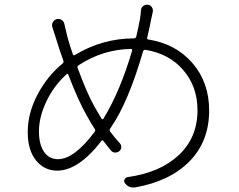

<svg xmlns="http://www.w3.org/2000/svg" viewBox="-20 -788 1040 835"><path d="M421.9 -271.5Q423.8 -269.5 426.3 -269.5Q428.7 -269.5 429.7 -271.5L430.7 -273.4Q502.9 -391.6 554.7 -568.4Q555.7 -570.3 554.2 -572.8Q552.7 -575.2 549.8 -575.2Q426.8 -573.2 321.3 -503.9Q315.4 -500 317.4 -493.2Q358.4 -380.9 392.6 -321.3Q408.2 -293.9 421.9 -271.5ZM232.4 -95.7Q302.7 -95.7 391.6 -214.8Q396.5 -220.7 391.6 -227.5Q373 -256.8 357.4 -285.2Q320.3 -349.6 277.3 -462.9Q275.4 -469.7 269.5 -464.8Q214.8 -416 182.1 -347.7Q149.4 -279.3 149.4 -216.8Q149.4 -160.2 171.4 -127.9Q193.4 -95.7 232.4 -95.7ZM592.8 -741.2Q592.8 -752.9 601.6 -760.7Q609.4 -767.6 619.1 -767.6Q621.1 -767.6 622.1 -767.6Q633.8 -766.6 640.1 -757.3Q646.5 -748 644.5 -736.3Q637.7 -704.1 636.7 -701.2Q632.8 -677.7 620.1 -624Q618.2 -617.2 625 -616.2Q744.1 -597.7 816.9 -513.7Q889.6 -429.7 889.6 -307.6Q889.6 -172.9 803.7 -85.9Q717.8 1 566.4 27.3Q561.5 27.3 557.6 27.3Q537.1 27.3 523.4 8.8Q517.6 1 521.5 -7.3Q525.4 -15.6 534.2 -17.6Q675.8 -37.1 757.3 -113.3Q838.9 -189.5 838.9 -308.6Q838.9 -411.1 777.3 -482.9Q715.8 -554.7 612.3 -571.3Q605.5 -572.3 602.5 -565.4Q538.1 -343.8 462.9 -234.4L459 -228.5Q455.1 -221.7 459 -215.8Q479.5 -188.5 501 -165Q507.8 -158.2 507.3 -147.5Q506.8 -136.7 499 -130.9Q491.2 -124 480.5 -124.5Q469.7 -125 462.9 -132.8Q447.3 -152.3 429.7 -174.8Q424.8 -180.7 420.9 -174.8Q321.3 -45.9 228.5 -45.9Q172.9 -45.9 136.7 -90.3Q100.6 -134.8 100.6 -213.9Q100.6 -295.9 143.1 -376.5Q185.5 -457 252 -511.7Q257.8 -515.6 255.9 -523.4Q239.3 -568.4 225.6 -614.3Q212.9 -654.3 208 -668.9Q204.1 -680.7 209.5 -690.9Q214.8 -701.2 225.6 -704.6Q236.3 -708 246.6 -702.1Q256.8 -696.3 259.8 -684.6Q270.5 -637.7 272.5 -629.9Q285.2 -584 296.9 -551.8Q298.8 -544.9 305.7 -548.8Q425.8 -621.1 562.5 -621.1Q570.3 -621.1 572.3 -627.9Q581.1 -664.1 588.9 -706.1Q591.8 -723.6 592.8 -741.2Z"/></svg>

Font: Gen Jyuu Gothic Light
Style: Regular
Weight: 200
Designer: [Source Han Sans]
Ryoko NISHIZUKA  (kana & ideographs); Paul D. Hunt (Latin, Greek & Cyrillic); Wenlong ZHANG  (bopomofo
Version: Version 1.002.20150607